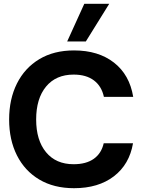

<svg xmlns="http://www.w3.org/2000/svg" viewBox="-20 -977 745 1009"><path d="M369 12Q263 12 186.5 -33.5Q110 -79 69 -160.5Q28 -242 28 -349Q28 -456 69 -538Q110 -620 186.5 -666Q263 -712 369 -712Q497 -712 579 -648Q661 -584 680 -468H526Q514 -524 473.5 -554.5Q433 -585 367 -585Q274 -585 222 -522Q170 -459 170 -349Q170 -240 222 -177Q274 -114 367 -114Q433 -114 473 -142.5Q513 -171 525 -224H679Q660 -113 578.5 -50.5Q497 12 369 12ZM333 -759 423 -957H554L431 -759Z"/></svg>

Font: Host Grotesk ExtraBold
Style: Regular
Weight: 800
Designer: Doğukan Karapınar
Foundry: Element Type
Version: Version 1.003; ttfautohint (v1.8.4.7-5d5b)